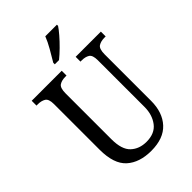

<svg xmlns="http://www.w3.org/2000/svg" viewBox="-271 -1039 1158 1158"><g transform="rotate(-45 308.0 -460.5)"><path d="M310 10Q210 10 152 -42Q94 -94 94 -216V-605Q94 -649 74 -661Q54 -673 25 -673H13V-714H269V-673H258Q228 -673 208.5 -660.5Q189 -648 189 -601V-210Q189 -122 228 -85.5Q267 -49 328 -49Q399 -49 433.5 -94.5Q468 -140 468 -207V-605Q468 -649 448.5 -661Q429 -673 399 -673H388V-714H603V-673H592Q562 -673 542 -660.5Q522 -648 522 -601V-205Q522 -106 468.5 -48Q415 10 310 10ZM267 -784Q288 -819 310.5 -858Q333 -897 346 -931H445V-921Q434 -904 410 -876Q386 -848 357 -819.5Q328 -791 303 -771H267Z"/></g></svg>

Font: Noto Serif Armenian Condensed
Style: Regular
Weight: 400
Width: 3
Designer: Monotype Design Team
Foundry: Monotype Imaging Inc.
Version: Version 2.008; ttfautohint (v1.8.4.7-5d5b)